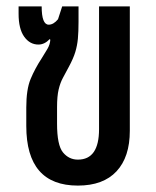

<svg xmlns="http://www.w3.org/2000/svg" viewBox="-20 -568 487 599"><path d="M223 11Q62 11 62 -175V-233Q62 -289 75.5 -321.5Q89 -354 110 -386Q120 -402 128 -415.5Q136 -429 137 -444L135 -446Q119 -429 100 -429Q73 -429 55.5 -453.5Q38 -478 38 -525V-548H110Q110 -491 132 -491Q147 -491 161 -508L174 -548H225V-500Q225 -469 223 -447.5Q221 -426 215 -406Q209 -386 195 -360Q185 -341 176.5 -325.5Q168 -310 163 -289Q158 -268 158 -234V-182Q158 -115 176.5 -92.5Q195 -70 223 -70Q289 -70 289 -165V-548H385V-160Q385 -78 343.5 -33.5Q302 11 223 11Z"/></svg>

Font: Noto Sans Thai ExtCond Med
Style: Regular
Weight: 500
Width: 2
Designer: Monotype Design Team
Foundry: Monotype Imaging Inc.
Version: Version 2.002; ttfautohint (v1.8.4.7-5d5b)